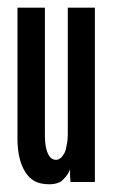

<svg xmlns="http://www.w3.org/2000/svg" viewBox="-20 -473 293 499"><path d="M226.6 0Q226.6 0 226.6 -58.6Q226.6 -117.2 226.6 -192.4Q226.6 -252.9 226.6 -312.5Q226.6 -371.1 226.6 -409.2Q226.6 -429.7 226.6 -441.4Q226.6 -453.1 226.6 -453.1Q226.6 -453.1 191.4 -453.1Q156.2 -453.1 156.2 -453.1Q156.2 -453.1 156.2 -410.2Q156.2 -368.2 156.2 -313.5Q156.2 -290 156.2 -265.6Q156.2 -242.2 156.2 -219.7Q156.2 -179.7 156.2 -151.4Q156.2 -124 156.2 -124Q156.2 -124 156.2 -124Q156.2 -124 156.2 -124Q156.2 -108.4 153.3 -95.7Q151.4 -83 147.5 -75.2Q142.6 -66.4 137.7 -62.5Q131.8 -57.6 126 -57.6Q126 -57.6 126 -57.6Q126 -57.6 126 -57.6Q111.3 -57.6 104.5 -74.2Q96.7 -89.8 96.7 -122.1Q96.7 -122.1 96.7 -165Q96.7 -207 96.7 -262.7Q96.7 -286.1 96.7 -310.5Q96.7 -335 96.7 -356.4Q96.7 -397.5 96.7 -424.8Q96.7 -453.1 96.7 -453.1Q96.7 -453.1 60.5 -453.1Q25.4 -453.1 25.4 -453.1Q25.4 -453.1 25.4 -409.2Q25.4 -365.2 25.4 -307.6Q25.4 -262.7 25.4 -217.8Q25.4 -172.9 25.4 -145.5Q25.4 -129.9 25.4 -121.1Q25.4 -112.3 25.4 -112.3Q25.4 -112.3 25.4 -112.3Q25.4 -112.3 25.4 -112.3Q25.4 -85.9 30.3 -64.5Q35.2 -43 44.9 -27.3Q54.7 -10.7 70.3 -2Q85.9 5.9 107.4 5.9Q107.4 5.9 107.4 5.9Q107.4 5.9 107.4 5.9Q120.1 5.9 128.9 2.9Q138.7 0 144.5 -6.8Q151.4 -13.7 155.3 -19.5Q160.2 -26.4 162.1 -33.2Q162.1 -33.2 162.1 -16.6Q163.1 0 163.1 0Q163.1 0 195.3 0Q226.6 0 226.6 0Z"/></svg>

Font: AgendaMediumCondGoodkids
Style: AgendaMediumCondGoodkids
Weight: 500
Designer: ""
Version: ""